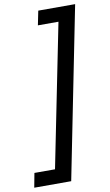

<svg xmlns="http://www.w3.org/2000/svg" viewBox="-152 -862 605 1059"><g transform="rotate(-10 150.0 -333.0)"><path d="M-49.3 146 -34.2 65.9H81.1L241.2 -732.4H126L142.1 -812H348.6L157.7 146Z"/></g></svg>

Font: Reddit Sans SemiBold
Style: Italic
Weight: 600
Italic angle: -11.25°
Designer: Stephen Hutchings
Version: Version 1.013